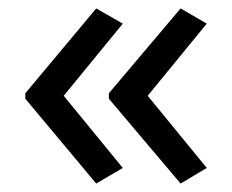

<svg xmlns="http://www.w3.org/2000/svg" viewBox="-20 -491 549 455"><path d="M40 -270 208 -471 271 -435 131 -264 271 -93 208 -56 40 -257ZM238 -270 408 -471 470 -435 330 -264 470 -93 408 -56 238 -257Z"/></svg>

Font: Noto Sans Tai Tham
Style: Regular
Weight: 400
Designer: Monotype Design Team 2013. Revised by David WIlliams 2020
Foundry: Monotype Imaging Inc.
Version: Version 2.002